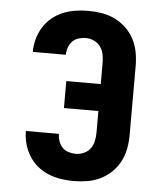

<svg xmlns="http://www.w3.org/2000/svg" viewBox="-53 -789 707 844"><g transform="rotate(5 300.0 -367.5)"><path d="M302 8Q274 8 245.5 3.5Q217 -1 190.5 -12Q164 -23 142 -41.5Q120 -60 105 -84.5Q90 -109 82.5 -137Q75 -165 75 -193H221Q221 -177 226.5 -161Q232 -145 243 -133.5Q254 -122 270 -117Q286 -112 302 -112Q321 -112 338.5 -120Q356 -128 367 -143.5Q378 -159 381.5 -177.5Q385 -196 385 -215V-308H233V-427H385V-520Q385 -539 381.5 -557.5Q378 -576 367 -591.5Q356 -607 338.5 -615Q321 -623 302 -623Q286 -623 270 -618Q254 -613 243 -601.5Q232 -590 226.5 -574Q221 -558 221 -542H75Q75 -570 82.5 -598Q90 -626 105 -650.5Q120 -675 142 -693.5Q164 -712 190.5 -723Q217 -734 245.5 -738.5Q274 -743 302 -743Q333 -743 363 -738Q393 -733 420 -720Q447 -707 469.5 -685.5Q492 -664 506 -637Q520 -610 525.5 -580Q531 -550 531 -520V-215Q531 -185 525.5 -155Q520 -125 506 -98Q492 -71 469.5 -49.5Q447 -28 420 -15Q393 -2 363 3Q333 8 302 8Z"/></g></svg>

Font: Iosevka Curly Heavy Extended
Style: Regular
Weight: 900
Width: 7
Monospace: yes
Designer: Belleve Invis
Foundry: Belleve Invis
Version: Version 11.1.0; ttfautohint (v1.8.3)